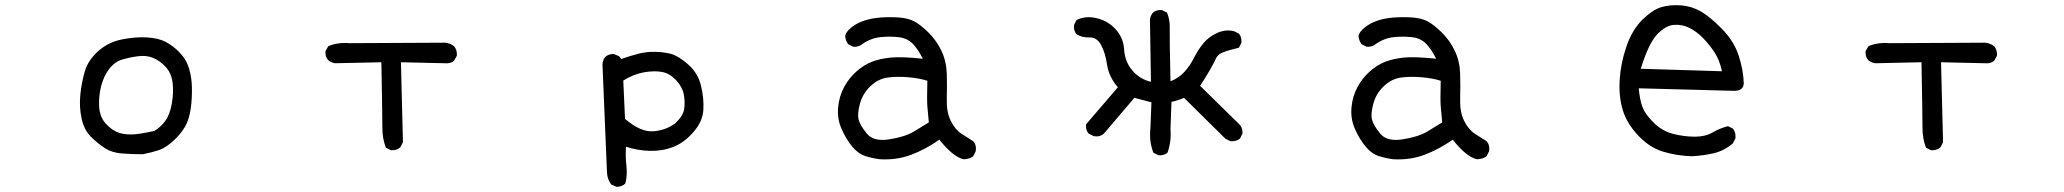

<svg xmlns="http://www.w3.org/2000/svg" viewBox="-20 -595 8040 748"><path d="M536.1 5.9Q494.1 5.9 455.6 2.9Q417 0 390.6 -16.6Q364.3 -33.2 335.9 -60.5Q307.6 -87.9 297.9 -133.3Q288.1 -178.7 293 -226.6Q297.9 -274.4 310.5 -317.4Q323.2 -360.4 362.3 -395.5Q401.4 -430.7 455.1 -441.4Q508.8 -452.1 553.7 -449.2Q598.6 -446.3 626 -431.6Q653.3 -417 677.7 -392.6Q702.1 -368.2 712.9 -338.9Q723.6 -309.6 726.6 -274.4Q729.5 -239.3 725.6 -193.4Q721.7 -147.5 708 -115.7Q694.3 -84 661.1 -51.8Q627.9 -19.5 597.7 -9.8Q567.4 0 536.1 5.9ZM583 -85.9Q605.5 -99.6 623.5 -123.5Q641.6 -147.5 649.4 -191.4Q657.2 -235.4 652.3 -273.4Q647.5 -311.5 624 -335.9Q600.6 -360.4 575.2 -370.1Q549.8 -379.9 518.6 -376Q487.3 -372.1 457 -363.3Q426.8 -354.5 405.3 -326.2Q383.8 -297.9 374 -259.8Q364.3 -221.7 366.2 -180.7Q368.2 -139.6 392.6 -112.8Q417 -85.9 445.3 -77.1Q473.6 -68.4 509.8 -72.3Q545.9 -76.2 583 -85.9Z M1502.9 -9.8 1483.4 -19.5Q1469.7 -54.7 1469.7 -96.2Q1469.7 -137.7 1465.8 -352.5L1286.1 -348.6Q1270.5 -350.6 1258.8 -360.4Q1246.1 -374 1248 -395.5L1258.8 -415Q1295.9 -430.7 1340.8 -426.8L1713.9 -428.7Q1733.4 -426.8 1749 -415Q1761.7 -399.4 1759.8 -377.9L1749 -358.4Q1735.4 -346.7 1713.9 -348.6L1542 -352.5L1549.8 -41L1540 -21.5Q1524.4 -7.8 1502.9 -9.8Z M2381.8 132.8 2361.3 124Q2345.7 103.5 2344.7 76.2Q2343.8 48.8 2327.1 -344.7Q2328.1 -360.4 2336.9 -372.1Q2349.6 -384.8 2371.1 -384.8L2391.6 -376L2400.4 -365.2Q2436.5 -377.9 2467.3 -385.7Q2498 -393.6 2531.2 -393.1Q2564.5 -392.6 2593.3 -385.3Q2622.1 -377.9 2660.6 -344.2Q2699.2 -310.5 2710.9 -261.7Q2722.7 -212.9 2720.2 -167.5Q2717.8 -122.1 2681.6 -80.6Q2645.5 -39.1 2602.5 -22.5Q2559.6 -5.9 2511.2 -7.3Q2462.9 -8.8 2418.9 -23.4Q2416 12.7 2420.4 50.3Q2424.8 87.9 2416 120.1Q2403.3 132.8 2381.8 132.8ZM2610.4 -114.3Q2641.6 -143.6 2645.5 -170.9Q2649.4 -198.2 2644 -227.1Q2638.7 -255.9 2614.3 -282.2Q2589.8 -308.6 2560.1 -314.5Q2530.3 -320.3 2489.7 -313.5Q2449.2 -306.6 2408.2 -281.2L2415 -131.8Q2475.6 -80.1 2524.4 -83.5Q2573.2 -86.9 2610.4 -114.3Z M3407.2 25.4Q3377.9 21.5 3350.6 12.7Q3323.2 3.9 3299.8 -24.4Q3276.4 -52.7 3258.8 -92.3Q3241.2 -131.8 3245.1 -175.8Q3249 -219.7 3268.6 -255.9Q3288.1 -292 3317.4 -317.4Q3346.7 -342.8 3377 -354.5Q3407.2 -366.2 3448.7 -370.6Q3490.2 -375 3575.2 -366.2Q3556.6 -403.3 3535.6 -424.8Q3514.6 -446.3 3480.5 -450.2Q3446.3 -454.1 3409.2 -450.2Q3372.1 -446.3 3338.9 -422.9Q3325.2 -411.1 3303.7 -413.1L3284.2 -422.9Q3274.4 -436.5 3272.5 -454.1Q3274.4 -469.7 3295.9 -487.3Q3317.4 -504.9 3346.7 -514.6Q3376 -524.4 3412.1 -526.9Q3448.2 -529.3 3482.4 -526.9Q3516.6 -524.4 3540 -512.7Q3563.5 -501 3595.7 -469.7Q3627.9 -438.5 3647.5 -397.5Q3667 -356.4 3668.5 -308.1Q3669.9 -259.8 3668.5 -209.5Q3667 -159.2 3683.6 -125Q3700.2 -90.8 3726.1 -73.7Q3752 -56.6 3771.5 -44.9Q3785.2 -29.3 3781.2 -5.9L3771.5 13.7Q3755.9 25.4 3733.4 25.4Q3692.4 15.6 3639.6 -50.8Q3586.9 -13.7 3530.3 7.8Q3473.6 29.3 3407.2 25.4ZM3538.1 -81.1 3598.6 -118.2Q3594.7 -155.3 3592.8 -180.7Q3590.8 -206.1 3592.8 -280.3Q3563.5 -290 3520 -293.9Q3476.6 -297.9 3439 -293Q3401.4 -288.1 3371.1 -259.3Q3340.8 -230.5 3330.1 -190.4Q3319.3 -150.4 3325.2 -128.4Q3331.1 -106.4 3356.9 -74.7Q3382.8 -43 3441.9 -51.8Q3501 -60.5 3538.1 -81.1Z M4493.2 9.8 4473.6 0Q4456.1 -43 4461.9 -96.7L4465.8 -196.3L4399.4 -213.9L4280.3 -74.2Q4264.6 -60.5 4241.2 -64.5L4221.7 -74.2Q4209 -87.9 4210.9 -110.4L4335 -254.9Q4299.8 -295.9 4293 -342.8Q4286.1 -389.6 4269.5 -419.9Q4252.9 -450.2 4224.1 -449.2Q4195.3 -448.2 4173.8 -461.9Q4162.1 -475.6 4164.1 -497.1L4173.8 -516.6Q4203.1 -532.2 4241.2 -526.4Q4290 -518.6 4323.2 -484.4Q4356.4 -450.2 4359.4 -402.3Q4362.3 -354.5 4391.6 -320.3Q4420.9 -286.1 4463.9 -276.4L4460 -518.6Q4461.9 -534.2 4471.7 -545.9Q4485.4 -557.6 4506.8 -555.7L4526.4 -545.9Q4538.1 -518.6 4537.1 -486.3Q4536.1 -454.1 4540 -278.3Q4571.3 -290 4593.8 -314.5Q4616.2 -338.9 4631.8 -370.1Q4647.5 -401.4 4668.5 -426.8Q4689.5 -452.1 4722.2 -466.8Q4754.9 -481.4 4787.1 -473.6L4806.6 -463.9Q4818.4 -450.2 4816.4 -428.7L4806.6 -409.2Q4765.6 -399.4 4744.6 -391.1Q4723.6 -382.8 4716.8 -366.7Q4710 -350.6 4692.4 -320.3Q4674.8 -290 4655.3 -260.7L4810.5 -108.4Q4822.3 -94.7 4820.3 -74.2L4810.5 -54.7Q4794.9 -43 4773.4 -44.9L4753.9 -54.7L4592.8 -213.9Q4565.4 -202.1 4543.9 -198.2L4540 -92.8Q4543.9 -43 4528.3 0Q4514.6 11.7 4493.2 9.8Z M5407.2 25.4Q5377.9 21.5 5350.6 12.7Q5323.2 3.9 5299.8 -24.4Q5276.4 -52.7 5258.8 -92.3Q5241.2 -131.8 5245.1 -175.8Q5249 -219.7 5268.6 -255.9Q5288.1 -292 5317.4 -317.4Q5346.7 -342.8 5377 -354.5Q5407.2 -366.2 5448.7 -370.6Q5490.2 -375 5575.2 -366.2Q5556.6 -403.3 5535.6 -424.8Q5514.6 -446.3 5480.5 -450.2Q5446.3 -454.1 5409.2 -450.2Q5372.1 -446.3 5338.9 -422.9Q5325.2 -411.1 5303.7 -413.1L5284.2 -422.9Q5274.4 -436.5 5272.5 -454.1Q5274.4 -469.7 5295.9 -487.3Q5317.4 -504.9 5346.7 -514.6Q5376 -524.4 5412.1 -526.9Q5448.2 -529.3 5482.4 -526.9Q5516.6 -524.4 5540 -512.7Q5563.5 -501 5595.7 -469.7Q5627.9 -438.5 5647.5 -397.5Q5667 -356.4 5668.5 -308.1Q5669.9 -259.8 5668.5 -209.5Q5667 -159.2 5683.6 -125Q5700.2 -90.8 5726.1 -73.7Q5752 -56.6 5771.5 -44.9Q5785.2 -29.3 5781.2 -5.9L5771.5 13.7Q5755.9 25.4 5733.4 25.4Q5692.4 15.6 5639.6 -50.8Q5586.9 -13.7 5530.3 7.8Q5473.6 29.3 5407.2 25.4ZM5538.1 -81.1 5598.6 -118.2Q5594.7 -155.3 5592.8 -180.7Q5590.8 -206.1 5592.8 -280.3Q5563.5 -290 5520 -293.9Q5476.6 -297.9 5439 -293Q5401.4 -288.1 5371.1 -259.3Q5340.8 -230.5 5330.1 -190.4Q5319.3 -150.4 5325.2 -128.4Q5331.1 -106.4 5356.9 -74.7Q5382.8 -43 5441.9 -51.8Q5501 -60.5 5538.1 -81.1Z M6569.3 13.7Q6512.7 11.7 6460 -3.9Q6407.2 -19.5 6362.3 -66.9Q6317.4 -114.3 6301.8 -167Q6286.1 -219.7 6290 -284.2Q6293.9 -348.6 6316.4 -414.1Q6338.9 -479.5 6378.9 -518.6Q6418.9 -557.6 6453.1 -567.4Q6487.3 -577.1 6528.3 -574.2Q6569.3 -571.3 6605.5 -550.8Q6641.6 -530.3 6688.5 -482.4Q6735.4 -434.6 6753.4 -378.9Q6771.5 -323.2 6773.4 -272.5Q6773.4 -239.3 6733.4 -241.2L6364.3 -251Q6368.2 -206.1 6378.9 -177.7Q6389.6 -149.4 6422.9 -116.7Q6456.1 -84 6499 -73.2Q6542 -62.5 6583 -62.5Q6624 -62.5 6652.3 -79.1Q6680.7 -95.7 6711.9 -103.5L6731.4 -93.8Q6743.2 -78.1 6741.2 -56.6L6731.4 -37.1Q6698.2 -7.8 6656.2 2Q6614.3 11.7 6569.3 13.7ZM6688.5 -317.4Q6678.7 -362.3 6659.2 -391.6Q6639.6 -420.9 6615.2 -446.3Q6590.8 -471.7 6561.5 -486.3Q6532.2 -501 6500 -498Q6467.8 -495.1 6435.1 -460Q6402.3 -424.8 6372.1 -327.1Z M7502.9 -9.8 7483.4 -19.5Q7469.7 -54.7 7469.7 -96.2Q7469.7 -137.7 7465.8 -352.5L7286.1 -348.6Q7270.5 -350.6 7258.8 -360.4Q7246.1 -374 7248 -395.5L7258.8 -415Q7295.9 -430.7 7340.8 -426.8L7713.9 -428.7Q7733.4 -426.8 7749 -415Q7761.7 -399.4 7759.8 -377.9L7749 -358.4Q7735.4 -346.7 7713.9 -348.6L7542 -352.5L7549.8 -41L7540 -21.5Q7524.4 -7.8 7502.9 -9.8Z"/></svg>

Font: NaikaiFont
Style: Regular
Weight: 400
Version: Version 1.67